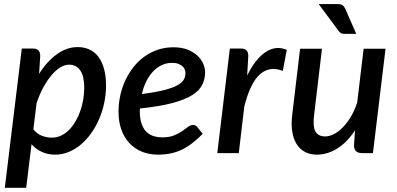

<svg xmlns="http://www.w3.org/2000/svg" viewBox="-20 -748 1940 938"><path d="M143 -116Q161 -93.5 185.2 -84.5Q209.5 -75.5 233.5 -75.5Q257.5 -75.5 278.5 -85.5Q299.5 -95.5 317 -113Q334.5 -130.5 348.5 -154.2Q362.5 -178 372 -205Q381.5 -232 386.5 -261.2Q391.5 -290.5 391.5 -319Q391.5 -375.5 372.2 -403.8Q353 -432 317.5 -432Q295.5 -432 273 -417.8Q250.5 -403.5 229.5 -378Q208.5 -352.5 190 -318Q171.5 -283.5 158.5 -243ZM171 -387Q189.5 -417 211.2 -441Q233 -465 256.8 -482.2Q280.5 -499.5 306.2 -508.8Q332 -518 359 -518Q391 -518 416.8 -506.2Q442.5 -494.5 460.5 -470.8Q478.5 -447 488.2 -411.8Q498 -376.5 498 -329.5Q498 -287 489.2 -245.5Q480.5 -204 464.5 -166.8Q448.5 -129.5 425.8 -97.5Q403 -65.5 375.5 -42.2Q348 -19 316 -5.8Q284 7.5 249.5 7.5Q213.5 7.5 184.2 -6Q155 -19.5 134 -43.5L108 169.5H3.5L86.5 -511H140.5Q158 -511 167.2 -502.2Q176.5 -493.5 176.5 -475Z M821 -441Q793 -441 769.2 -429.5Q745.5 -418 726.8 -397.8Q708 -377.5 694.2 -349.5Q680.5 -321.5 673 -288.5Q742 -297.5 784 -308.5Q826 -319.5 848.5 -332.5Q871 -345.5 878.5 -360.2Q886 -375 886 -391.5Q886 -399.5 882.5 -408.5Q879 -417.5 871.2 -424.5Q863.5 -431.5 851 -436.2Q838.5 -441 821 -441ZM970.5 -94.5Q944.5 -68 919.5 -48.8Q894.5 -29.5 868.5 -17Q842.5 -4.5 814 1.5Q785.5 7.5 752 7.5Q707.5 7.5 672 -7.5Q636.5 -22.5 611.2 -49.8Q586 -77 572.5 -115.8Q559 -154.5 559 -202.5Q559 -242.5 567.5 -281.2Q576 -320 592.2 -355Q608.5 -390 631.8 -419.8Q655 -449.5 684.8 -471Q714.5 -492.5 750.2 -504.8Q786 -517 827 -517Q866.5 -517 895.5 -505.8Q924.5 -494.5 943.8 -476.8Q963 -459 972.5 -437.5Q982 -416 982 -395.5Q982 -362 968.2 -334Q954.5 -306 919 -283.5Q883.5 -261 821.8 -244.5Q760 -228 663.5 -218Q663 -215 663 -211.8Q663 -208.5 663 -205Q663 -141.5 690.5 -109.2Q718 -77 773 -77Q807.5 -77 830.5 -86.5Q853.5 -96 869.8 -107.2Q886 -118.5 898.2 -128Q910.5 -137.5 924 -137.5Q934.5 -137.5 943.5 -127.5Z M1187.5 -378.5Q1207 -419 1229.8 -448Q1252.5 -477 1277.2 -493.5Q1302 -510 1328.2 -513Q1354.5 -516 1381 -504.5L1361.5 -401.5Q1298 -427 1250.2 -385.2Q1202.5 -343.5 1173.5 -227.5L1146.5 0H1041.5L1103 -511H1157Q1174.5 -511 1183.8 -502.2Q1193 -493.5 1193 -475Z M1863.5 -510 1802 0H1748.5Q1709.5 0 1709.5 -38L1714.5 -111.5Q1675.5 -52 1627.2 -22.2Q1579 7.5 1528 7.5Q1496 7.5 1471 -5.2Q1446 -18 1430 -42.8Q1414 -67.5 1408 -103.5Q1402 -139.5 1407.5 -186L1446 -510H1553L1514.5 -186Q1507.5 -131.5 1520.8 -106.5Q1534 -81.5 1568.5 -81.5Q1589.5 -81.5 1612 -93.2Q1634.5 -105 1655.5 -126.5Q1676.5 -148 1694.5 -178.5Q1712.5 -209 1725 -246.5L1756.5 -510ZM1630 -728Q1646.5 -728 1654.2 -722Q1662 -716 1667.5 -703.5L1720.5 -582.5H1664Q1653 -582.5 1646.2 -586Q1639.5 -589.5 1633 -598.5L1537 -728Z"/></svg>

Font: Lato 2
Style: Italic
Weight: 600
Italic angle: -7°
Designer: Lukasz Dziedzic with Adam Twardoch and Botio Nikoltchev
Foundry: tyPoland Lukasz Dziedzic
Version: Version 2.015; 2015-08-06; http://www.latofonts.com/